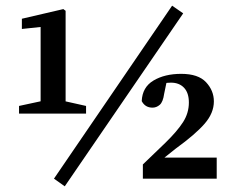

<svg xmlns="http://www.w3.org/2000/svg" viewBox="-20 -629 840 676"><path d="M208 27 170 0 586 -609 625 -582ZM57 -563 203 -597 211 -591V-229H123V-534L57 -527ZM207 -273 283 -256V-229H47V-256L126 -273ZM483 0V-50L563 -127Q604 -167 624.5 -199Q645 -231 645 -268Q645 -302 628 -320Q611 -338 582 -338Q569 -338 556.5 -335.5Q544 -333 527 -326L569 -352L558 -299Q554 -270 542.5 -260Q531 -250 517 -250Q491 -250 479 -273Q481 -322 520.5 -345.5Q560 -369 618 -369Q678 -369 705.5 -339.5Q733 -310 733 -272Q733 -231 700.5 -193.5Q668 -156 599 -106L525 -47L527 -74H743V0Z"/></svg>

Font: Lisu Bosa Black
Style: Regular
Weight: 900
Designer: David Morse, Annie Olsen, Victor Gaultney, Frank Grießhammer (Latin)
Foundry: SIL International
Version: Version 2.000